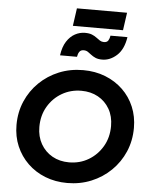

<svg xmlns="http://www.w3.org/2000/svg" viewBox="-71 -1227 1025 1297"><g transform="rotate(5 441.0 -578.5)"><path d="M434 12Q353 12 284.5 -15Q216 -42 165.5 -91Q115 -140 87 -205.5Q59 -271 59 -349Q59 -436 91 -510Q123 -584 180 -639.5Q237 -695 312.5 -726Q388 -757 476 -757Q558 -757 626.5 -730Q695 -703 745.5 -654.5Q796 -606 823.5 -540.5Q851 -475 851 -398Q851 -311 819 -236.5Q787 -162 729.5 -106Q672 -50 596.5 -19Q521 12 434 12ZM434 -128Q507 -128 566 -163Q625 -198 660.5 -258.5Q696 -319 696 -397Q696 -463 667.5 -512.5Q639 -562 589.5 -589.5Q540 -617 476 -617Q404 -617 344.5 -582.5Q285 -548 249.5 -487.5Q214 -427 214 -349Q214 -284 242.5 -234Q271 -184 320.5 -156Q370 -128 434 -128ZM380 -1049 397 -1169H737L720 -1049ZM597 -839Q569 -839 551 -847Q533 -855 520.5 -865Q508 -875 496 -883Q484 -891 467 -891Q448 -891 438.5 -877.5Q429 -864 426 -843H311Q319 -901 342.5 -937.5Q366 -974 398.5 -991.5Q431 -1009 466 -1009Q495 -1009 513.5 -1001.5Q532 -994 545.5 -983.5Q559 -973 571 -965.5Q583 -958 598 -958Q619 -958 627.5 -971.5Q636 -985 639 -1005H754Q741 -921 695.5 -880Q650 -839 597 -839Z"/></g></svg>

Font: Plus Jakarta Sans ExtraBold
Style: Italic
Weight: 800
Italic angle: -8°
Designer: Gumpita Rahayu
Foundry: Tokotype
Version: Version 2.071; ttfautohint (v1.8.4.7-5d5b);gftools[0.9.29]